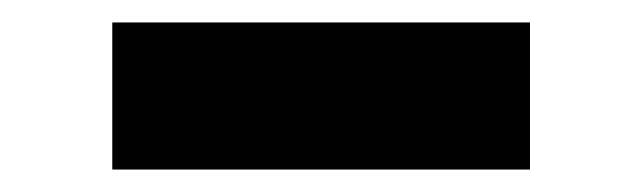

<svg xmlns="http://www.w3.org/2000/svg" viewBox="-20 -723 571 171"><path d="M80 -572V-703H452V-572Z"/></svg>

Font: renner_700bold
Style: Bold
Weight: 700
Version: Version 003.000 ; ttfautohint (v0.97) -l 8 -r 50 -G 200 -x 1